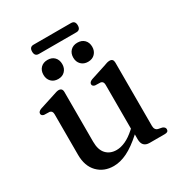

<svg xmlns="http://www.w3.org/2000/svg" viewBox="-173 -840 904 968"><g transform="rotate(-30 279.0 -356.0)"><path d="M80 -128.5V-364.5Q80 -384.5 64.5 -387.5L32 -388.5Q17.5 -392 17.5 -403.5Q17.5 -416 36 -423L121.5 -450.5Q147 -460 157.5 -460Q179 -460 179 -437V-147.5Q179 -100 201.5 -76Q224 -52 261.5 -52Q286 -52 313.5 -64.5Q341 -77 371 -104L377 -109.5V-364.5Q377 -384.5 361.5 -387.5L329 -388.5Q314.5 -392 314.5 -403.5Q314.5 -416 333 -423L418 -450.5Q431 -455.5 439.2 -457.8Q447.5 -460 454.5 -460Q475.5 -460 475.5 -437V-69Q475.5 -44.5 494.5 -39.5L517 -35Q532.5 -29 532.5 -16.5Q532.5 0 511.5 0H423Q379.5 0 379.5 -46.5V-74.5Q329 -29 288 -9Q247 11 209 11Q152 11 116 -26Q80 -63 80 -128.5ZM185.5 -509Q160.5 -509 145.5 -524.5Q130.5 -540 130.5 -564.5Q130.5 -589.5 145.5 -604.8Q160.5 -620 185.5 -620Q210.5 -620 225.2 -604.8Q240 -589.5 240 -564.5Q240 -540.5 225.2 -524.8Q210.5 -509 185.5 -509ZM359 -509Q334.5 -509 319.2 -524.5Q304 -540 304 -564.5Q304 -589.5 319.2 -604.8Q334.5 -620 359 -620Q384.5 -620 399.5 -604.8Q414.5 -589.5 414.5 -564.5Q414.5 -540.5 399.5 -524.8Q384.5 -509 359 -509ZM139.5 -694.5Q139.5 -721.5 163.5 -721.5H381.5Q405.5 -721.5 405.5 -694.5Q405.5 -667.5 381.5 -667.5H163.5Q139.5 -667.5 139.5 -694.5Z"/></g></svg>

Font: Fraunces 72pt S050
Style: Regular
Weight: 400
Version: Version 1.000; ttfautohint (v1.8.3)